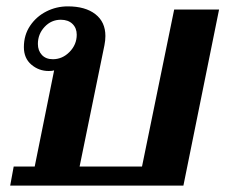

<svg xmlns="http://www.w3.org/2000/svg" viewBox="-20 -583 708 603"><path d="M23 -60H89L150 -362Q145 -360 133 -360Q102 -360 78.5 -380Q55 -400 55 -435Q55 -473 74.5 -502Q94 -531 125.5 -547Q157 -563 193 -563Q248 -563 279.5 -538.5Q311 -514 311 -470Q311 -456 308 -441L230 -60H426L527 -553H668L556 0H12ZM221 -474Q221 -495 207.5 -508Q194 -521 171 -521Q141 -521 120 -498.5Q99 -476 99 -445Q99 -424 111.5 -410.5Q124 -397 146 -397Q176 -397 198.5 -420Q221 -443 221 -474Z"/></svg>

Font: Taviraj SemiBold
Style: Italic
Weight: 600
Italic angle: -12°
Designer: Katatrad Team
Foundry: CadsonDemak
Version: Version 1.001